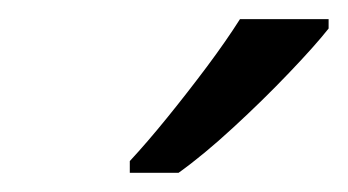

<svg xmlns="http://www.w3.org/2000/svg" viewBox="-20 -786 362 200"><path d="M115.2 -606V-618.2Q133.3 -637.7 154.3 -663.6Q175.3 -689.5 195.6 -716.6Q215.8 -743.7 230 -766.1H322.3V-756.3Q308.1 -738.3 281 -710Q253.9 -681.6 222.9 -653.1Q191.9 -624.5 166 -606Z"/></svg>

Font: Open Sans
Style: Italic
Weight: 400
Italic angle: -12°
Designer: Monotype Design Team
Foundry: Monotype Imaging Inc.
Version: Version 3.000; ttfautohint (v1.8.4)